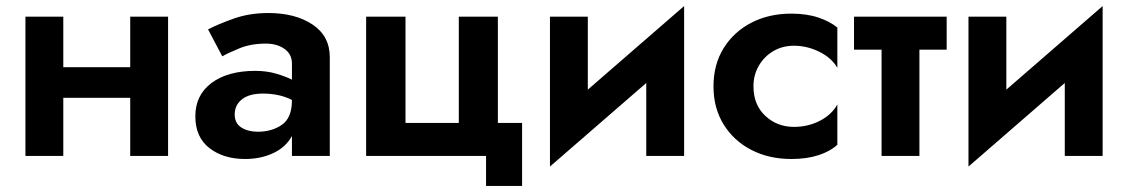

<svg xmlns="http://www.w3.org/2000/svg" viewBox="-20 -515 3728 634"><path d="M64 -460H189V-293H410V-460H535V0H410V-192H189V0H64Z M714 -329 667 -418Q702 -436 753 -454Q804 -472 866 -472Q955 -472 1012 -434Q1069 -396 1069 -326V0H944V-66Q924 -29 882.5 -9.5Q841 10 789 10Q718 10 671.5 -26Q625 -62 625 -131Q625 -201 678.5 -241Q732 -281 823 -281Q860 -281 891 -272Q922 -263 944 -252V-305Q944 -336 919.5 -353.5Q895 -371 858 -371Q808 -371 769.5 -355Q731 -339 714 -329ZM755 -137Q755 -108 777 -94Q799 -80 831 -80Q878 -80 911 -103Q944 -126 944 -184V-185Q903 -206 848 -206Q803 -206 779 -187Q755 -168 755 -137Z M1624 -109H1704V99H1585V0H1189V-460H1319V-109H1495V-460H1624Z M1921 -460V-219L2239 -495V0H2114V-241L1796 35V-460Z M2468 -230Q2468 -169 2507 -132.5Q2546 -96 2602 -96Q2648 -96 2687 -116Q2726 -136 2745 -170V-37Q2721 -15 2682.5 -2.5Q2644 10 2593 10Q2519 10 2461 -20Q2403 -50 2369.5 -104Q2336 -158 2336 -230Q2336 -302 2369.5 -356Q2403 -410 2461 -440Q2519 -470 2593 -470Q2644 -470 2682.5 -457Q2721 -444 2745 -424V-291Q2726 -324 2685.5 -344Q2645 -364 2602 -364Q2564 -364 2534 -346.5Q2504 -329 2486 -298.5Q2468 -268 2468 -230Z M2800 -460H3106V-351H3016V0H2891V-351H2800Z M3303 -460V-219L3621 -495V0H3496V-241L3178 35V-460Z"/></svg>

Font: Jost* Semi
Style: Regular
Weight: 600
Version: Version 3.7